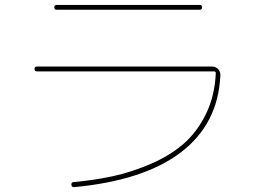

<svg xmlns="http://www.w3.org/2000/svg" viewBox="-20 -730 1040 779"><path d="M129.9 -440.4Q120.1 -440.4 120.1 -450.2Q120.1 -460 129.9 -460H839.8Q854.5 -460 864.7 -449.7Q875 -439.5 874 -423.8Q865.2 -227.5 714.4 -112.3Q563.5 2.9 280.3 29.3Q270.5 29.3 269.5 19.5Q269.5 8.8 278.3 8.8Q363.3 1 438 -15.1Q512.7 -31.2 590.3 -64.5Q668 -97.7 723.6 -145.5Q779.3 -193.4 815.4 -267.1Q851.6 -340.8 855.5 -433.6Q855.5 -439.5 849.6 -440.4ZM210 -690.4Q200.2 -690.4 200.2 -700.2Q200.2 -710 210 -710H790Q799.8 -710 799.8 -700.2Q799.8 -690.4 790 -690.4Z"/></svg>

Font: Rounded Mgen+ 1m thin
Style: Regular
Weight: 100
Designer: [Source Han Sans]
Ryoko NISHIZUKA  (kana & ideographs); Paul D. Hunt (Latin, Greek & Cyrillic); Wenlong ZHANG  (bopomofo
Version: Version 1.059.20150602